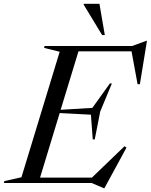

<svg xmlns="http://www.w3.org/2000/svg" viewBox="-59 -955 787 1002"><path d="M482.5 27 419 0H-39L-36 -10L53 -30L252.5 -685L171 -705L174 -715H631L704.5 -742H708L671 -515.5H659L627.5 -687H350.5L257.5 -382L423 -392L514.5 -519.5H525L464 -373L435.5 -227.5H425L415.5 -356.5L252.5 -365L150 -28H420.5L591 -192L601 -184.5L486 27ZM488 -772H474L377.5 -931L378.5 -935H460Z"/></svg>

Font: Newsreader 72pt
Style: Italic
Weight: 400
Italic angle: -17°
Designer: Hugues Gentile
Foundry: Production Type
Version: Version 1.003; ttfautohint (v1.8.3)